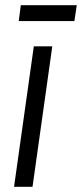

<svg xmlns="http://www.w3.org/2000/svg" viewBox="-20 -718 315 738"><path d="M181 -540 105 0H34L110 -540ZM275 -698 266 -637H52L60 -698Z"/></svg>

Font: Pathway Extreme Condensed Light
Style: Italic
Weight: 300
Width: 3
Italic angle: -8°
Version: Version 1.001;gftools[0.9.26]